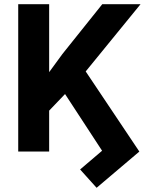

<svg xmlns="http://www.w3.org/2000/svg" viewBox="-20 -727 756 921"><path d="M215.8 -380.9 279.3 -467.8 470.7 -707H654.3L391.1 -384.3L648.4 0L443.4 173.8L364.3 85.9L469.7 -3.9L292 -275.9L215.8 -196.3V0H67.4V-707H215.8Z"/></svg>

Font: Pretendard GOV
Style: Bold
Weight: 700
Designer: Base glyphs from Inter by Rasmus Andersson; Hangeul glyphs from Noto Sans CJK(Source Han Sans) by Jang Soo-young and Kan
Foundry: Kil Hyung-jin
Version: Version 1.309